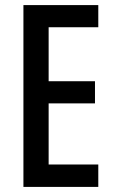

<svg xmlns="http://www.w3.org/2000/svg" viewBox="-20 -785 452 754"><path d="M366 -51H72V-765H366V-678H171V-466H353V-379H171V-139H366Z"/></svg>

Font: Noto Sans Tamil UI ExtraCondensed Medium
Style: Regular
Weight: 500
Width: 2
Designer: Jelle Bosma - Monotype Design Team
Foundry: Monotype Imaging Inc.
Version: Version 2.004; ttfautohint (v1.8.4.7-5d5b)